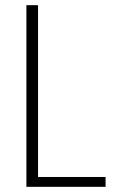

<svg xmlns="http://www.w3.org/2000/svg" viewBox="-20 -722 448 742"><path d="M127 -38H388V0H82V-702H127Z"/></svg>

Font: Fz Poppins ExtLt
Style: Regular
Weight: 200
Designer: Ninad Kale (Devanagari), Jonny Pinhorn (Latin)
Foundry: Indian Type Foundry
Version: Vit hóa bi Vntype.Com & FontZin.Com